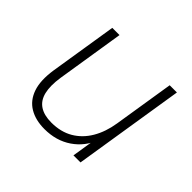

<svg xmlns="http://www.w3.org/2000/svg" viewBox="-122 -633 790 790"><g transform="rotate(45 272.5 -238.0)"><path d="M219 8Q167 8 131 -13.5Q95 -35 80 -78.5Q65 -122 75 -189L122 -484H164L117 -188Q109 -135 117.5 -100Q126 -65 152 -48Q178 -31 220 -31Q275 -31 315 -54.5Q355 -78 380 -120.5Q405 -163 414 -220L456 -484H498L421 0H380L399 -120H410Q387 -60 337 -26Q287 8 219 8Z"/></g></svg>

Font: Nunito Sans 12pt ExtraLight 12pt ExtraLight
Style: Italic
Weight: 250
Italic angle: -9°
Version: Version 3.101;gftools[0.9.27]